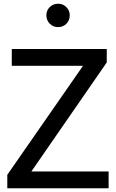

<svg xmlns="http://www.w3.org/2000/svg" viewBox="-20 -1007 620 1027"><path d="M19 -72 424 -655H43V-745H551V-673L148 -90H561V0H19ZM228 -925Q228 -951 246 -969Q264 -987 291 -987Q317 -987 335 -969Q353 -951 353 -925Q353 -898 335 -880Q317 -862 291 -862Q264 -862 246 -880.5Q228 -899 228 -925Z"/></svg>

Font: Evergrow Sans 
Style: Medium
Weight: 500
Foundry: 10Web
Version: Version 1.000